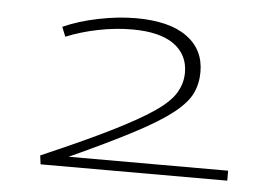

<svg xmlns="http://www.w3.org/2000/svg" viewBox="-38 -819 729 499"><g transform="rotate(5 326.5 -570.0)"><path d="M84 -370 81 -393Q190 -440 259.5 -474.5Q329 -509 368 -535.5Q407 -562 422 -587Q437 -612 437 -640Q437 -687 400 -713.5Q363 -740 291 -740Q248 -740 203 -731Q158 -722 119 -706L109 -731Q149 -749 200.5 -759.5Q252 -770 298 -770Q385 -770 431 -737Q477 -704 477 -645Q477 -615 465 -589.5Q453 -564 419 -537Q385 -510 321.5 -476.5Q258 -443 155 -396H571V-370Z"/></g></svg>

Font: Georama ExtraExtended ExtraLight
Style: Regular
Weight: 200
Width: 8
Designer: Jean-Baptiste Levee
Foundry: Production Type
Version: Version 1.000